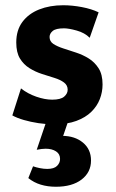

<svg xmlns="http://www.w3.org/2000/svg" viewBox="-20 -459 442 732"><path d="M186 15Q156 15 126.5 10.5Q97 6 71 -1.5Q45 -9 27 -19L60 -122Q85 -102 118 -90.5Q151 -79 179 -79Q211 -79 224.5 -90.5Q238 -102 238 -117Q238 -134 224 -144.5Q210 -155 187.5 -162Q165 -169 140 -177Q115 -185 92.5 -199Q70 -213 56 -236Q42 -259 42 -297Q42 -344 65.5 -375.5Q89 -407 129.5 -423Q170 -439 221 -439Q255 -439 292 -432Q329 -425 356 -412L322 -315Q303 -334 272.5 -342.5Q242 -351 224 -351Q193 -351 181 -341Q169 -331 169 -318Q169 -301 183.5 -291.5Q198 -282 221 -274.5Q244 -267 270 -258.5Q296 -250 318.5 -236Q341 -222 356 -198.5Q371 -175 371 -137Q371 -108 360.5 -81Q350 -54 328 -32.5Q306 -11 271 2Q236 15 186 15ZM158 0H241L214 79L157 72Q167 66 183 62.5Q199 59 217 59Q265 59 296 84.5Q327 110 327 153Q327 198 291 225.5Q255 253 193 253Q162 253 135.5 245Q109 237 88 220L106 175Q117 179 132 182Q147 185 160 185Q186 185 197.5 173.5Q209 162 209 147Q209 128 193.5 118Q178 108 154 108Q148 108 138.5 109Q129 110 120 112Z"/></svg>

Font: Ysabeau Infant ExtraBold
Style: Regular
Weight: 800
Designer: Christian Thalmann (Catharsis Fonts)
Version: Version 2.001;gftools[0.9.30]; featfreeze: ss01,ss02,lnum